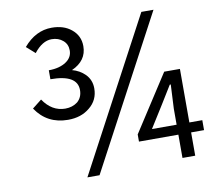

<svg xmlns="http://www.w3.org/2000/svg" viewBox="-82 -842 1056 950"><g transform="rotate(-10 445.5 -367.0)"><path d="M137 -637 94 -675Q155 -747 236 -747Q296 -747 334 -716Q375 -683 375 -630Q375 -557 299 -523Q337 -513 364 -486Q392 -457 392 -415Q392 -356 347 -320Q304 -284 238 -284Q133 -284 76 -369L123 -406Q167 -341 234 -341Q270 -341 296 -361Q321 -383 321 -419Q321 -497 186 -497V-542Q240 -542 274 -565Q305 -586 305 -621Q305 -652 283 -671Q260 -691 226 -691Q179 -691 137 -637ZM687 -747H748L343 13H282ZM638 -167H762V-247L768 -368H763L707 -277ZM891 -167V-117H826V0H762V-117H564V-153L747 -436H826V-167Z"/></g></svg>

Font: Source Han Sans Regular
Style: Regular
Weight: 400
Designer: Ryoko NISHIZUKA  (kana & ideographs); Paul D. Hunt (Latin, Greek & Cyrillic); Wenlong ZHANG  (bopomofo); Sandoll Communi
Foundry: Adobe Systems Incorporated
Version: Version 1.00 January 18, 2024, initial release